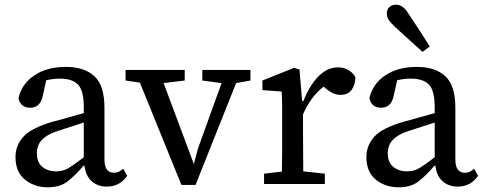

<svg xmlns="http://www.w3.org/2000/svg" viewBox="-20 -784 2065 818"><path d="M435 11Q396 11 370.5 -12Q345 -35 340 -78H336Q301 -37 268.5 -11.5Q236 14 183 14Q127 14 86.5 -18.5Q46 -51 46 -115Q46 -165 80.5 -202.5Q115 -240 210 -267Q242 -275 274 -284.5Q306 -294 337 -302V-327Q337 -398 312.5 -423.5Q288 -449 236 -449Q206 -449 177 -442L163 -379Q153 -325 109 -325Q86 -325 73.5 -337Q61 -349 59 -367Q73 -427 126.5 -463Q180 -499 261 -499Q339 -499 382 -459.5Q425 -420 425 -325V-106Q425 -75 435.5 -61.5Q446 -48 465 -48Q478 -48 487.5 -53Q497 -58 505 -65L522 -35Q490 11 435 11ZM137 -131Q137 -93 160 -73.5Q183 -54 220 -54Q249 -54 273 -68.5Q297 -83 337 -114V-262L235 -229Q193 -216 172 -200Q151 -184 144 -166.5Q137 -149 137 -131Z M842 -441V-486H1047V-441L986 -430L813 4H753L576 -432L515 -441V-486H767V-441L677 -430L806 -85L823 -150L924 -430Z M1105 0V-44L1181 -53Q1182 -91 1182 -134.5Q1182 -178 1182 -213V-264Q1182 -303 1182 -333Q1182 -363 1180 -394L1098 -400V-441L1233 -495L1256 -488L1267 -355L1271 -354V-352H1272Q1298 -419 1336 -458Q1374 -497 1420 -497Q1447 -497 1467 -484Q1487 -471 1494 -454Q1493 -422 1478 -401Q1463 -380 1431 -380Q1412 -380 1397 -387.5Q1382 -395 1368 -407L1359 -415Q1330 -393 1308.5 -363Q1287 -333 1271 -297V-213Q1271 -178 1271.5 -135Q1272 -92 1272 -54L1364 -44V0Z M1930 11Q1891 11 1865.5 -12Q1840 -35 1835 -78H1831Q1796 -37 1763.5 -11.5Q1731 14 1678 14Q1622 14 1581.5 -18.5Q1541 -51 1541 -115Q1541 -165 1575.5 -202.5Q1610 -240 1705 -267Q1737 -275 1769 -284.5Q1801 -294 1832 -302V-327Q1832 -398 1807.5 -423.5Q1783 -449 1731 -449Q1701 -449 1672 -442L1658 -379Q1648 -325 1604 -325Q1581 -325 1568.5 -337Q1556 -349 1554 -367Q1568 -427 1621.5 -463Q1675 -499 1756 -499Q1834 -499 1877 -459.5Q1920 -420 1920 -325V-106Q1920 -75 1930.5 -61.5Q1941 -48 1960 -48Q1973 -48 1982.5 -53Q1992 -58 2000 -65L2017 -35Q1985 11 1930 11ZM1632 -131Q1632 -93 1655 -73.5Q1678 -54 1715 -54Q1744 -54 1768 -68.5Q1792 -83 1832 -114V-262L1730 -229Q1688 -216 1667 -200Q1646 -184 1639 -166.5Q1632 -149 1632 -131ZM1811 -586 1780 -563Q1750 -590 1721 -616.5Q1692 -643 1662 -670Q1642 -689 1635 -701Q1628 -713 1628 -726Q1628 -745 1639.5 -754.5Q1651 -764 1667 -764Q1682 -764 1695 -755Q1708 -746 1722 -723Q1745 -689 1767 -655Q1789 -621 1811 -586Z"/></svg>

Font: Source Serif 4 SmText
Style: Regular
Weight: 400
Designer: Frank Grießhammer
Foundry: Adobe
Version: Version 4.005;hotconv 1.1.0;makeotfexe 2.6.0